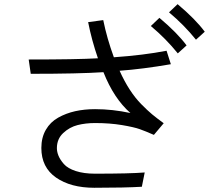

<svg xmlns="http://www.w3.org/2000/svg" viewBox="-20 -849 1040 918"><path d="M117.2 -564.5Q347.7 -564.5 448.2 -570.3Q418 -658.2 401.4 -743.2L473.6 -752.9Q491.2 -666 524.4 -575.2Q666 -585 776.4 -606.4L796.9 -542Q661.1 -518.6 551.8 -510.7Q574.2 -460.9 600.1 -420.9Q626 -380.9 655.3 -351.1Q684.6 -321.3 707.5 -302.2Q730.5 -283.2 762.7 -259.8L715.8 -204.1Q675.8 -221.7 648.4 -231.4Q621.1 -241.2 563 -251Q504.9 -260.7 434.6 -260.7Q389.6 -260.7 351.1 -251Q312.5 -241.2 282.2 -212.9Q252 -184.6 252 -140.6Q252 -123 259.8 -104Q267.6 -85 285.6 -64.5Q303.7 -43.9 342.3 -31.2Q380.9 -18.6 433.6 -18.6Q600.6 -18.6 671.9 -24.4L658.2 43.9Q578.1 48.8 430.7 48.8Q318.4 48.8 248 0Q177.7 -48.8 177.7 -141.6Q177.7 -191.4 199.2 -228.5Q220.7 -265.6 258.3 -286.6Q295.9 -307.6 339.8 -317.4Q383.8 -327.1 434.6 -327.1Q517.6 -327.1 603.5 -308.6Q524.4 -377.9 474.6 -503.9Q355.5 -496.1 127 -496.1ZM788.1 -790 829.1 -829.1Q914.1 -757.8 959 -697.3L917 -659.2Q860.4 -729.5 788.1 -790ZM701.2 -724.6 742.2 -763.7Q827.1 -692.4 872.1 -631.8L830.1 -593.8Q773.4 -664.1 701.2 -724.6Z"/></svg>

Font: Gothic A1
Style: Regular
Weight: 400
Designer: HanYang I&C Co.,Ltd.
Foundry: HanYang I&C Co.,Ltd.
Version: Version 2.50